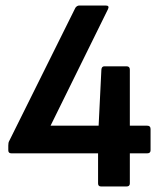

<svg xmlns="http://www.w3.org/2000/svg" viewBox="-20 -675 587 695"><path d="M346 0Q335 0 335 -11V-120H21Q10 -120 10 -131V-148Q10 -159 13 -164L253 -647Q259 -655 267 -655H363Q377 -655 371 -642L163 -220H337L347 -423Q348 -435 358 -435H438Q450 -435 450 -423V-220H513Q525 -220 525 -208V-131Q525 -120 513 -120H450V-11Q450 0 438 0Z"/></svg>

Font: Sofia Sans Semi Condensed
Style: Bold
Weight: 700
Designer: Botio Nikoltchev, Ani Petrova
Foundry: lettersoup
Version: Version 4.100; ttfautohint (v1.8.4.7-5d5b)